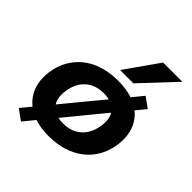

<svg xmlns="http://www.w3.org/2000/svg" viewBox="-223 -912 1123 1123"><g transform="rotate(45 338.0 -351.0)"><path d="M309 11Q215 11 153 -23Q91 -57 63.5 -116.5Q36 -176 46 -253Q54 -313 81 -360Q108 -407 150 -440Q192 -473 247 -489.5Q302 -506 367 -506Q461 -506 523 -473Q585 -440 612.5 -381Q640 -322 630 -244Q622 -184 595.5 -136.5Q569 -89 526.5 -56Q484 -23 429 -6Q374 11 309 11ZM316 -101Q365 -101 400 -120Q435 -139 456.5 -173.5Q478 -208 484 -255Q493 -321 461 -358Q429 -395 359 -395Q312 -395 276.5 -376.5Q241 -358 219.5 -323.5Q198 -289 192 -242Q183 -175 215.5 -138Q248 -101 316 -101ZM134 65 69 18 543 -557 607 -511ZM331 -558 478 -767H637L441 -558Z"/></g></svg>

Font: Nunito Sans 10pt SemiExpanded ExtraBold
Style: Italic
Weight: 800
Width: 6
Italic angle: -9°
Designer: Vernon Adams
Foundry: Vernon Adams
Version: Version 3.101;gftools[0.9.27]